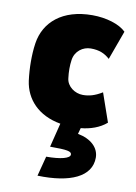

<svg xmlns="http://www.w3.org/2000/svg" viewBox="-89 -587 647 912"><g transform="rotate(10 235.0 -131.0)"><path d="M182 171 157 267C315 272 415 227 415 135C415 87 376 50 312 38L320 9C364 5 410 -10 443 -39L395 -177C359 -155 332 -148 302 -148C264 -148 225 -175 221 -214C217 -245 217 -275 221 -302C227 -346 264 -372 302 -372C343 -372 370 -360 394 -338L445 -478C414 -509 350 -529 282 -529C138 -529 54 -455 38 -351C33 -318 32 -289 32 -261C32 -233 34 -201 38 -170C50 -83 112 -14 221 5L192 121C275 121 296 125 296 141C296 159 252 171 182 171Z"/></g></svg>

Font: Finlandica Black
Style: Regular
Weight: 900
Designer: Niklas Ekholm, Juho Hiilivirta, Jaakko Suomalainen
Foundry: Helsinki Type Studio
Version: Version 2.000;Glyphs 3.2 (3202)